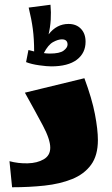

<svg xmlns="http://www.w3.org/2000/svg" viewBox="-20 -790 473 810"><path d="M31 0 20 -110Q57 -100 97 -101Q137 -102 164.5 -118Q192 -134 192 -167Q192 -202 160.5 -261Q129 -320 85 -399L336 -460Q368 -374 380.5 -308.5Q393 -243 393 -199Q393 -134 364 -94.5Q335 -55 284 -34.5Q233 -14 168 -7Q103 0 31 0ZM196 -510Q178 -510 145.5 -514.5Q113 -519 90 -528L100 -579Q104 -578 110 -576.5Q116 -575 124 -573Q124 -626 118.5 -667.5Q113 -709 101 -758L193 -770Q196 -738 194 -706.5Q192 -675 185 -645Q219 -689 269 -689Q302 -689 321.5 -668.5Q341 -648 341 -614Q341 -566 304 -538Q267 -510 196 -510ZM241 -624Q225 -624 204 -612.5Q183 -601 165 -566Q178 -564 190 -564Q232 -564 248.5 -576.5Q265 -589 265 -602Q265 -624 241 -624Z"/></svg>

Font: Marhey ExtraBold
Style: Regular
Weight: 800
Designer: Nur Syamsi & Bustanul Arifin
Foundry: Namelatype
Version: Version 1.000; ttfautohint (v1.8.4.7-5d5b)